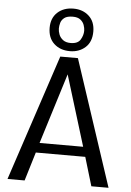

<svg xmlns="http://www.w3.org/2000/svg" viewBox="-63 -1019 729 1065"><g transform="rotate(5 301.5 -486.5)"><path d="M20 0 252.4 -701.7H350.6L582.5 0H486.8L439 -159.7H163.6L115.2 0ZM179.7 -214.4H422.4L301.8 -606.9ZM302.7 -736.3Q248 -736.3 213.9 -768.1Q179.7 -799.8 179.7 -856Q179.7 -910.2 213.9 -941.7Q248 -973.1 302.7 -973.1Q355 -973.1 388.9 -941.9Q422.9 -910.6 422.9 -856Q422.9 -797.9 388.2 -767.1Q353.5 -736.3 302.7 -736.3ZM302.7 -781.7Q342.8 -781.7 357.4 -806.2Q372.1 -830.6 372.1 -856Q372.1 -870.6 366.2 -887.5Q360.4 -904.3 345.2 -916.3Q330.1 -928.2 302.7 -928.2Q271 -928.2 255.6 -916.3Q240.2 -904.3 235.6 -887.7Q231 -871.1 231 -856Q231 -840.8 237.5 -823.5Q244.1 -806.2 260 -793.9Q275.9 -781.7 302.7 -781.7Z"/></g></svg>

Font: Mako
Style: Regular
Weight: 400
Designer: vernon adams
Foundry: vernon adams
Version: Version 1.100; ttfautohint (v1.8.4.7-5d5b);gftools[0.9.33]